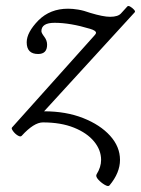

<svg xmlns="http://www.w3.org/2000/svg" viewBox="-20 -440 470 640"><path d="M345 178Q341 183 329 176Q317 169 307.5 158.5Q298 148 302 141Q317 117 317 93Q317 60 293.5 31.5Q270 3 226.5 -14.5Q183 -32 123 -32Q93 -32 52 13Q48 17 39 11.5Q30 6 23.5 -3Q17 -12 20 -15L295 -322Q300 -327 300 -331Q300 -338 280 -344Q214 -364 162 -364Q118 -364 118 -336Q118 -330 128 -317Q137 -305 137 -291Q137 -260 107 -260Q69 -260 69 -299Q69 -332 108 -372Q147 -411 207 -411Q222 -411 240.5 -408Q259 -405 281 -397Q324 -384 347 -384Q374 -384 384 -396L404 -418Q407 -422 414 -418Q421 -414 426.5 -408Q432 -402 429 -399L127 -69Q200 -69 257 -46.5Q314 -24 347 12.5Q380 49 380 93Q380 136 345 178Z"/></svg>

Font: Junicode
Style: Italic
Weight: 400
Italic angle: -11°
Designer: Peter S. Baker
Version: Version 2.100; ttfautohint (v1.8.4)